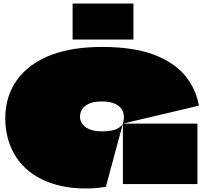

<svg xmlns="http://www.w3.org/2000/svg" viewBox="-20 -1047 1169 1092"><path d="M561 -780Q739 -780 855 -736Q971 -692 1033 -616.5Q1095 -541 1111 -446L679 -344Q690 -382 680 -410Q670 -438 640 -454Q610 -470 560 -470Q513 -470 485.5 -457Q458 -444 446.5 -424.5Q435 -405 435 -383Q435 -367 442 -352.5Q449 -338 464 -326Q479 -314 503 -307Q527 -300 560 -300Q611 -300 639 -311.5Q667 -323 679 -344Q663 -285 647 -225Q631 -165 614.5 -104.5Q598 -44 582 15Q555 20 529.5 22.5Q504 25 469 25Q393 25 329.5 11Q266 -3 215 -28.5Q164 -54 125.5 -90Q87 -126 61.5 -170.5Q36 -215 23 -266.5Q10 -318 10 -374Q10 -420 19.5 -463.5Q29 -507 49.5 -547.5Q70 -588 102 -623.5Q134 -659 177.5 -687.5Q221 -716 278 -737Q335 -758 405.5 -769Q476 -780 561 -780ZM679 0Q679 -58 679 -115Q679 -172 679 -229.5Q679 -287 679 -344Q750 -344 820.5 -344Q891 -344 962 -344Q1033 -344 1103 -344V0ZM395 -822Q394 -822 393.5 -822.5Q393 -823 393 -824V-1025Q393 -1027 395 -1027H737Q738 -1027 738.5 -1026.5Q739 -1026 739 -1025V-824Q739 -822 737 -822Z"/></svg>

Font: Climate Crisis
Style: Regular
Weight: 400
Version: Version 1.003